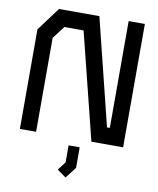

<svg xmlns="http://www.w3.org/2000/svg" viewBox="-98 -776 882 1073"><g transform="rotate(10 343.0 -239.0)"><path d="M456 0 305 -605H196L142 -534V-1H50V-566L149 -699H378L528 -94H544V-700H636V0ZM298 186 334 139V42H397V159L348 222Z"/></g></svg>

Font: Turret Road
Style: Bold
Weight: 700
Designer: Noponies
Foundry: Noponies
Version: Version 1.001; ttfautohint (v1.8)